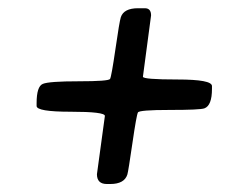

<svg xmlns="http://www.w3.org/2000/svg" viewBox="-20 -529 585 471"><path d="M500 -317.9V-311Q500 -270 481.4 -263.2Q470.7 -259.3 396.2 -259.3Q321.8 -259.3 318.4 -253.2Q314.9 -247.1 304.9 -178.2Q294.9 -109.4 292.5 -101.1Q285.2 -77.6 250.5 -77.6H242.2Q217.8 -77.6 217.8 -101.6L237.3 -244.6Q237.3 -254.9 153.6 -254.9Q69.8 -254.9 69.8 -269V-275.9Q69.8 -316.9 85 -323.2Q100.1 -329.6 173.3 -329.6Q246.6 -329.6 250 -335.4Q253.4 -341.3 263.2 -408.7Q272.9 -476.1 276.4 -486.8Q283.7 -508.8 318.8 -508.8H335.4Q350.6 -508.8 350.6 -491.2L330.6 -340.8Q330.6 -334 415.3 -334Q500 -334 500 -317.9Z"/></svg>

Font: Averia Sans Libre
Style: Italic
Weight: 400
Italic angle: -7.90001°
Version: Version 1.002